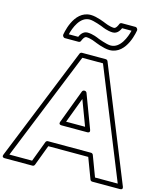

<svg xmlns="http://www.w3.org/2000/svg" viewBox="-291 -1840 1758 2030"><g transform="rotate(15 588.0 -824.5)"><path d="M959.7 -1646.5C957.5 -1660.4 946.1 -1674 934 -1674H783C772 -1674 761.9 -1666.4 758.9 -1655.7C757.2 -1649.7 738.8 -1605 716 -1605C669.3 -1605 612.1 -1630.9 612.1 -1630.9C610.2 -1631.7 513.4 -1674 446 -1674C252.9 -1674 216.3 -1393.5 216.3 -1393.5C218.5 -1379.6 229.9 -1366 242 -1366H393C404 -1366 414.1 -1373.6 417.1 -1384.3C418.8 -1390.3 437.2 -1435 460 -1435C506.7 -1435 563.9 -1409.1 563.9 -1409.1C564.8 -1408.7 662.9 -1366 730 -1366C923.1 -1366 959.7 -1646.5 959.7 -1646.5ZM584 -1454.9C577 -1458.1 518.7 -1485 460 -1485C407.6 -1485 383.4 -1434.5 375.5 -1416H272.6C289.7 -1487.4 340 -1624 446 -1624C492.9 -1624 586.3 -1587.4 592 -1585.1C599 -1581.9 657.3 -1555 716 -1555C768.4 -1555 792.6 -1605.5 800.5 -1624H903.4C886.3 -1552.6 836 -1416 730 -1416C683.1 -1416 589.7 -1452.6 584 -1454.9ZM701.1 -1213 1180.9 -25H932.3L847.4 -250.8C843.7 -260.5 834.1 -267 824 -267H352C341.6 -267 332.1 -260.2 328.6 -250.8L243.7 -25H-4.9L474.9 -1213ZM741.2 -1247.4C737.7 -1256.1 728.3 -1263 718 -1263H458C448.6 -1263 438.7 -1256.9 434.8 -1247.4L-65.2 -9.4C-80.4 28.2 -42 25 -42 25H261C271.1 25 280.7 18.5 284.4 8.8L369.3 -217H806.7L891.6 8.8C895.1 18.2 904.6 25 915 25H1218C1258.5 25 1241.2 -9.4 1241.2 -9.4ZM751.4 -499.8 613.4 -866.8C609.7 -876.5 600.1 -883 590 -883H586C575.6 -883 566.1 -876.2 562.6 -866.8L424.6 -499.8C424.6 -499.8 408.3 -466 448 -466H728C728 -466 765.4 -462.7 751.4 -499.8ZM691.9 -516H484.1L588 -792.3Z"/></g></svg>

Font: Poland Can Into
Style: BigWritingsOLn
Weight: 700
Foundry: Cannot Into Space Fonts
Version: Version 0.92